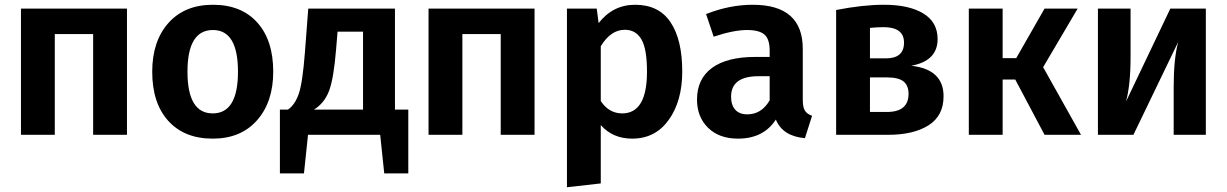

<svg xmlns="http://www.w3.org/2000/svg" viewBox="-20 -566 5151 806"><path d="M371 0V-423H210V0H68V-530H513V0Z M1127 -265Q1127 -138 1059 -61Q991 16 873 16Q754 16 686.5 -58.5Q619 -133 619 -265Q619 -393 687 -469.5Q755 -546 874 -546Q993 -546 1060 -471.5Q1127 -397 1127 -265ZM874 -440Q767 -440 767 -265Q767 -90 873 -90Q979 -90 979 -265Q979 -440 874 -440Z M1638 -106H1694V162H1593L1576 0H1273L1256 162H1155V-106H1189Q1218 -126 1234 -171.5Q1250 -217 1260 -346L1274 -530H1638ZM1504 -106V-433H1397L1391 -360Q1381 -237 1361.5 -185Q1342 -133 1298 -106Z M2082 0V-423H1921V0H1779V-530H2224V0Z M2646 -546Q2746 -546 2795 -472.5Q2844 -399 2844 -266Q2844 -142 2787.5 -63Q2731 16 2634 16Q2552 16 2502 -41V204L2360 220V-530H2485L2493 -469Q2553 -546 2646 -546ZM2592 -90Q2696 -90 2696 -265Q2696 -361 2672.5 -401Q2649 -441 2603 -441Q2544 -441 2502 -372V-142Q2536 -90 2592 -90Z M3350 -147Q3350 -116 3359 -101.5Q3368 -87 3389 -80L3359 14Q3266 6 3237 -64Q3185 16 3078 16Q2999 16 2952.5 -29.5Q2906 -75 2906 -148Q2906 -235 2969 -281Q3032 -327 3150 -327H3211V-353Q3211 -402 3189 -421Q3167 -440 3116 -440Q3060 -440 2976 -412L2944 -507Q3043 -546 3140 -546Q3350 -546 3350 -361ZM3117 -86Q3177 -86 3211 -145V-246H3164Q3049 -246 3049 -160Q3049 -125 3066.5 -105.5Q3084 -86 3117 -86Z M3805 -290Q3941 -275 3941 -162Q3941 -80 3878 -40Q3815 0 3707 0H3490V-524Q3602 -546 3691 -546Q3796 -546 3856 -509.5Q3916 -473 3916 -402Q3916 -310 3805 -290ZM3689 -452Q3664 -452 3632 -449V-321H3699Q3775 -321 3775 -387Q3775 -452 3689 -452ZM3703 -96Q3794 -96 3794 -172Q3794 -207 3773 -224Q3752 -241 3704 -241H3632V-96Z M4504 -530 4359 -284 4518 0H4365L4242 -232H4189V0H4047V-530H4189V-322H4246L4365 -530Z M5042 -530V0H4907V-201Q4907 -320 4926 -390L4738 0H4589V-530H4726V-327Q4726 -210 4707 -140L4893 -530Z"/></svg>

Font: FiraGO SemiBold
Style: Regular
Weight: 600
Designer: bBox Type
Foundry: bBox Type GmbH
Version: Version 1.001;PS 001.001;hotconv 1.0.88;makeotf.lib2.5.64775